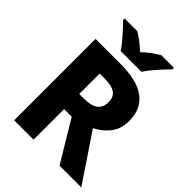

<svg xmlns="http://www.w3.org/2000/svg" viewBox="-259 -1154 1191 1191"><g transform="rotate(45 336.5 -558.5)"><path d="M304 -807Q592 -807 592 -594Q592 -525 555.5 -478Q519 -431 464 -404L673 -93H482L321 -361H254V-93H84V-807ZM297 -673H254V-494H297Q358 -494 388.5 -516.5Q419 -539 419 -588Q419 -631 390 -652Q361 -673 297 -673ZM247 -864Q233 -887 210.5 -914Q188 -941 164.5 -966.5Q141 -992 122 -1011V-1024H233Q260 -1008 285.5 -988.5Q311 -969 338 -944Q363 -969 390.5 -989Q418 -1009 444 -1024H555V-1011Q537 -993 513.5 -967.5Q490 -942 467 -914.5Q444 -887 430 -864Z"/></g></svg>

Font: Noto Sans Telugu UI ExtraBold
Style: Regular
Weight: 800
Designer: Jelle Bosma - Monotype Design Team
Foundry: Monotype Imaging Inc.
Version: Version 2.005; ttfautohint (v1.8.4.7-5d5b)